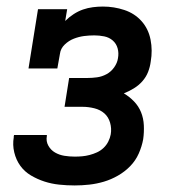

<svg xmlns="http://www.w3.org/2000/svg" viewBox="-20 -558 540 586"><path d="M208 8Q184 8 160.5 5.5Q137 3 115.5 -4Q94 -11 74.5 -22.5Q55 -34 42 -52Q29 -70 23.5 -93Q18 -116 22 -139Q22 -141 22 -142.5Q22 -144 23 -146H123Q123 -145 123 -144.5Q123 -144 123 -143Q120 -127 127.5 -113.5Q135 -100 148 -92.5Q161 -85 176.5 -82.5Q192 -80 208 -80Q220 -80 231 -81Q242 -82 253.5 -85Q265 -88 276 -93Q287 -98 296 -106.5Q305 -115 310.5 -126Q316 -137 318 -148Q321 -166 316 -183.5Q311 -201 298.5 -212Q286 -223 268 -227.5Q250 -232 232 -232H177L191 -320H247Q261 -320 276 -322Q291 -324 305 -331.5Q319 -339 328.5 -352.5Q338 -366 340 -380Q343 -396 339 -410.5Q335 -425 324 -434.5Q313 -444 298 -447Q283 -450 268 -450Q252 -450 236.5 -448Q221 -446 205.5 -440Q190 -434 177.5 -422Q165 -410 163 -394L155 -349H67L96 -530H185L179 -494Q191 -506 205 -515Q219 -524 233.5 -529Q248 -534 263.5 -536Q279 -538 294 -538Q328 -538 359.5 -527.5Q391 -517 412 -493.5Q433 -470 439.5 -437Q446 -404 440 -370Q438 -354 432 -338.5Q426 -323 414.5 -310Q403 -297 388 -288Q373 -279 358 -273Q375 -263 389 -248.5Q403 -234 410.5 -215.5Q418 -197 419 -175.5Q420 -154 417 -133Q413 -111 403.5 -89.5Q394 -68 377.5 -51Q361 -34 340 -22Q319 -10 297 -3.5Q275 3 252.5 5.5Q230 8 208 8Z"/></svg>

Font: Iosevka Slab Semibold
Style: Italic
Weight: 600
Italic angle: -9°
Monospace: yes
Designer: Belleve Invis
Foundry: Belleve Invis
Version: Version 11.1.1; ttfautohint (v1.8.3)